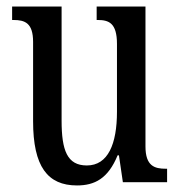

<svg xmlns="http://www.w3.org/2000/svg" viewBox="-20 -556 550 586"><path d="M215 10C269 10 310 -11 339 -82H343L355 0H490V-41H486C452 -41 424 -49 424 -109V-536H275V-495H278C312 -495 337 -486 337 -422V-215C337 -117 310 -51 245 -51C185 -51 168 -97 168 -188V-536H17V-495H21C56 -495 81 -486 81 -428V-186C81 -48 125 10 215 10Z"/></svg>

Font: Noto Serif Lao ExtCond
Style: Regular
Weight: 400
Width: 2
Designer: Monotype Design Team
Foundry: Monotype Imaging Inc.
Version: Version 2.004